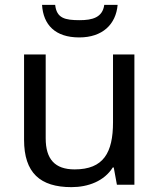

<svg xmlns="http://www.w3.org/2000/svg" viewBox="-20 -760 658 790"><path d="M464 -740H409C402 -688 360 -677 308 -677C247 -677 213 -685 207 -740H153C158 -658 207 -606 306 -606C402 -606 457 -660 464 -740ZM533 -536H445V-257C445 -132 406 -63 287 -63C206 -63 168 -105 168 -191V-536H79V-185C79 -49 145 10 274 10C343 10 409 -15 444 -71H448L461 0H533Z"/></svg>

Font: Noto Sans Bhaiksuki
Style: Regular
Weight: 400
Designer: Monotype Design Team
Foundry: Monotype Imaging Inc.
Version: Version 2.002